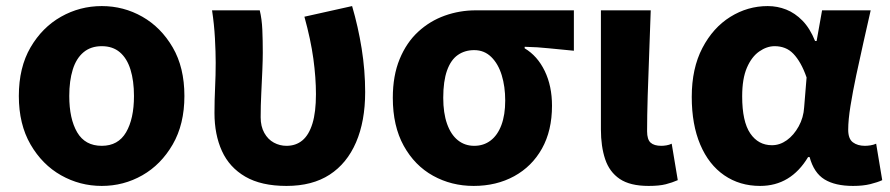

<svg xmlns="http://www.w3.org/2000/svg" viewBox="-20 -598 2929 632"><path d="M315 14Q243 14 181 -21Q119 -56 80.5 -122.5Q42 -189 42 -282Q42 -376 80.5 -442Q119 -508 181 -543Q243 -578 315 -578Q387 -578 448.5 -543Q510 -508 548.5 -442Q587 -376 587 -282Q587 -189 548.5 -122.5Q510 -56 448.5 -21Q387 14 315 14ZM315 -118Q369 -118 395 -162.5Q421 -207 421 -282Q421 -332 409.5 -369Q398 -406 374.5 -426Q351 -446 315 -446Q279 -446 255 -426Q231 -406 219.5 -369Q208 -332 208 -282Q208 -207 234 -162.5Q260 -118 315 -118Z M923 14Q840 14 787.5 -16.5Q735 -47 710.5 -101Q686 -155 686 -226Q686 -268 688 -309.5Q690 -351 690 -392Q690 -426 687.5 -472Q685 -518 678 -564H835Q842 -535 843.5 -500Q845 -465 845 -425Q845 -402 843.5 -366Q842 -330 840 -290Q838 -250 838 -212Q838 -182 850 -160.5Q862 -139 881.5 -128.5Q901 -118 923 -118Q954 -118 975.5 -136Q997 -154 1008.5 -191.5Q1020 -229 1020 -288Q1020 -342 1011.5 -404.5Q1003 -467 982 -543L1139 -578Q1159 -510 1170.5 -438Q1182 -366 1182 -295Q1182 -199 1152 -129.5Q1122 -60 1065 -23Q1008 14 923 14Z M1539 14Q1466 14 1405.5 -19.5Q1345 -53 1309 -118Q1273 -183 1273 -276Q1273 -349 1295.5 -403.5Q1318 -458 1356.5 -493.5Q1395 -529 1444 -546.5Q1493 -564 1546 -564H1869V-431Q1823 -435 1787 -439Q1751 -443 1707 -444V-439Q1749 -414 1773 -364.5Q1797 -315 1797 -250Q1797 -168 1764 -109Q1731 -50 1672.5 -18Q1614 14 1539 14ZM1541 -118Q1572 -118 1595 -135.5Q1618 -153 1630.5 -186.5Q1643 -220 1643 -267Q1643 -313 1631.5 -350.5Q1620 -388 1597 -410.5Q1574 -433 1541 -433Q1510 -433 1487 -417Q1464 -401 1451.5 -366Q1439 -331 1439 -276Q1439 -226 1451.5 -190.5Q1464 -155 1487 -136.5Q1510 -118 1541 -118Z M2115 14Q2054 14 2020 -9Q1986 -32 1972 -74Q1958 -116 1958 -172V-564H2122Q2120 -498 2117 -424Q2114 -350 2112 -282.5Q2110 -215 2110 -166Q2110 -139 2121.5 -128.5Q2133 -118 2157 -118Q2164 -118 2173.5 -119.5Q2183 -121 2191 -125L2211 -5Q2193 3 2171.5 8.5Q2150 14 2115 14Z M2482 14Q2415 14 2364 -21Q2313 -56 2285 -122Q2257 -188 2257 -279Q2257 -373 2292 -440Q2327 -507 2384 -542.5Q2441 -578 2507 -578Q2539 -578 2568 -566.5Q2597 -555 2621.5 -530Q2646 -505 2663 -463H2668L2686 -564H2846Q2835 -515 2822.5 -460Q2810 -405 2798.5 -350.5Q2787 -296 2779.5 -249.5Q2772 -203 2772 -171Q2772 -141 2787.5 -129.5Q2803 -118 2827 -118Q2835 -118 2845 -119.5Q2855 -121 2864 -125L2884 -5Q2869 2 2845 8Q2821 14 2788 14Q2729 14 2694 -7.5Q2659 -29 2645 -81H2640Q2583 14 2482 14ZM2521 -120Q2547 -120 2570 -136.5Q2593 -153 2609 -182Q2625 -211 2627 -245L2635 -343Q2626 -369 2615 -388.5Q2604 -408 2591.5 -421Q2579 -434 2563.5 -440Q2548 -446 2530 -446Q2504 -446 2479 -428.5Q2454 -411 2438.5 -375Q2423 -339 2423 -281Q2423 -198 2449.5 -159Q2476 -120 2521 -120Z"/></svg>

Font: Noto Sans JP ExtraBold
Style: Regular
Weight: 800
Designer: Ryoko NISHIZUKA  (kana, bopomofo & ideographs); Paul D. Hunt (Latin, Greek & Cyrillic); Sandoll Communications , Soo-you
Foundry: Adobe
Version: Version 2.004-H2;hotconv 1.0.118;makeotfexe 2.5.65603